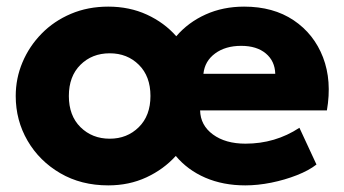

<svg xmlns="http://www.w3.org/2000/svg" viewBox="-20 -545 1040 580"><path d="M307 15Q225 15 162 -21.8Q99 -58.5 63.2 -120Q27.5 -181.5 27.5 -255Q27.5 -308.5 48 -357Q68.5 -405.5 105.8 -443.5Q143 -481.5 194.2 -503.2Q245.5 -525 307 -525Q371 -525 423.8 -500.8Q476.5 -476.5 512.5 -435.5Q548.5 -477.5 601 -501.2Q653.5 -525 717.5 -525Q805.5 -525 867 -483.8Q928.5 -442.5 955.8 -371.8Q983 -301 967.5 -211.5H584.5Q585.5 -166.5 623.2 -138.8Q661 -111 721.5 -111Q811.5 -111 884.5 -159L936 -48Q913 -30 876.8 -15.8Q840.5 -1.5 799.5 6.8Q758.5 15 721 15Q654 15 600.2 -8.2Q546.5 -31.5 511 -74Q474.5 -33.5 422.2 -9.2Q370 15 307 15ZM594.5 -322H811.5Q810.5 -360.5 783 -383.5Q755.5 -406.5 708.5 -406.5Q661 -406.5 629.8 -383.5Q598.5 -360.5 594.5 -322ZM311.5 -126Q364 -126 399.2 -160.8Q434.5 -195.5 434.5 -255Q434.5 -314.5 399.5 -349.2Q364.5 -384 311.5 -384Q258 -384 223 -349.2Q188 -314.5 188 -255Q188 -195.5 223.2 -160.8Q258.5 -126 311.5 -126Z"/></svg>

Font: Geologica
Style: Bold
Weight: 700
Designer: Sindre Bremnes, Frode Helland
Foundry: Monokrom Skriftforlag AS
Version: Version 1.010; ttfautohint (v1.8.4.7-5d5b);gftools[0.9.28]